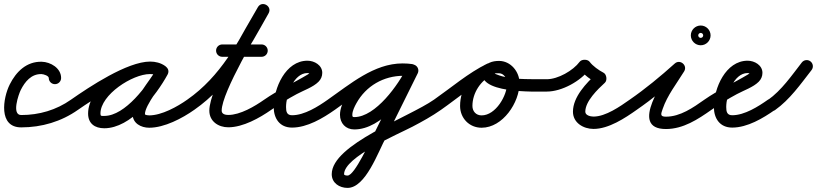

<svg xmlns="http://www.w3.org/2000/svg" viewBox="-34 -586 3970 933"><path d="M263 -207C263 -207 263 -207 263 -207C263 -255.1 211.5 -285 168.7 -286C95 -287.7 44.3 -237.7 13.2 -175.4C-19.4 -110.2 -43.3 33 69 33C168.5 33 263.8 5 345.3 -52.5C358.8 -62 362.1 -80.7 352.5 -94.3C343 -107.8 324.3 -111.1 310.7 -101.5C310.7 -101.5 310.7 -101.5 310.7 -101.5C239.3 -51.2 156.1 -27 69 -27C20.9 -27 56.7 -128.3 66.8 -148.6C87.2 -189.2 118 -227.1 167.3 -226C178.4 -225.8 203 -217.4 203 -207C203 -190.4 216.4 -177 233 -177C249.6 -177 263 -190.4 263 -207Z M303.4 -59.8C312.9 -46.2 331.6 -42.9 345.2 -52.4C417.1 -102.6 606.9 -226.8 695.6 -226.8C708.7 -226.8 722.7 -224.3 733.6 -216.6C749.1 -205.5 765.4 -213.3 773.8 -226.3C782.2 -239.3 782.5 -257.4 766 -267C742.3 -280.7 722.3 -286.1 694.3 -286.1C575.9 -286.1 394.1 -160.7 394.1 -34.2C394.1 14.6 427 37.3 472.7 37.3C601.7 37.3 724.4 -121.4 780.3 -223.6C789.9 -241.1 781.6 -257.1 768.4 -264.3C755.3 -271.5 737.3 -270 727.7 -252.4C692.3 -187.9 610.3 -104.4 610.3 -31.6C610.3 13.2 651.2 34.7 691 34.7C764.7 34.7 851.4 -10.9 910.3 -52.5C923.8 -62.1 927.1 -80.8 917.5 -94.3C907.9 -107.8 889.2 -111.1 875.7 -101.5C875.7 -101.5 875.7 -101.5 875.7 -101.5C827.6 -67.5 751.4 -25.3 691 -25.3C687.9 -25.3 670.3 -26.3 670.3 -31.6C670.3 -75.7 754.5 -176.5 780.3 -223.6C789.9 -241.1 781.6 -257.1 768.4 -264.3C755.2 -271.5 737.3 -269.9 727.7 -252.4C684 -172.7 574.9 -22.7 472.7 -22.7C458.5 -22.7 454.1 -20.8 454.1 -34.2C454.1 -126.1 610.2 -226.1 694.3 -226.1C712 -226.1 721.6 -223.4 736 -215C752.4 -205.5 768.3 -212.5 776.2 -224.8C784.1 -237 783.9 -254.3 768.4 -265.4C747.3 -280.5 721.3 -286.8 695.6 -286.8C584.2 -286.8 399.6 -163.5 310.8 -101.6C297.2 -92.1 293.9 -73.4 303.4 -59.8Z M910.2 -52.4C910.2 -52.4 910.2 -52.4 910.2 -52.4C1082.3 -172.6 1170 -342.4 1271.1 -521.2C1281 -538.6 1272.8 -554.7 1259.8 -562.1C1246.7 -569.5 1228.7 -568.2 1218.9 -550.8C1164.1 -453.9 983.2 -158.5 983.2 -48.3C983.2 3.6 1027.1 32.6 1075.3 32.6C1146.9 32.6 1227.3 -12.6 1284.2 -52.4C1297.8 -61.9 1301.1 -80.6 1291.6 -94.2C1282.1 -107.8 1263.4 -111.1 1249.8 -101.6C1203.9 -69.4 1133.5 -27.4 1075.3 -27.4C1061.3 -27.4 1043.2 -31.2 1043.2 -48.3C1043.2 -138.5 1225.1 -439.8 1271.1 -521.2C1281 -538.6 1272.8 -554.7 1259.8 -562.1C1246.7 -569.5 1228.7 -568.2 1218.9 -550.8C1122.6 -380.7 1039.7 -215.9 875.8 -101.6C862.2 -92.1 858.9 -73.4 868.4 -59.8C877.9 -46.2 896.6 -42.9 910.2 -52.4ZM1046 -310C1046 -310 1046 -310 1046 -310C1109.7 -310 1173.3 -310 1237 -310C1253.6 -310 1267 -323.4 1267 -340C1267 -356.6 1253.6 -370 1237 -370C1237 -370 1237 -370 1237 -370C1173.3 -370 1109.7 -370 1046 -370C1029.4 -370 1016 -356.6 1016 -340C1016 -323.4 1029.4 -310 1046 -310Z M1284.2 -52.4C1284.2 -52.4 1284.2 -52.4 1284.2 -52.4C1324 -80.2 1365.3 -106 1408.2 -128.9C1441 -146.5 1487.6 -162.3 1513.9 -188.8C1525.6 -200.6 1532 -215.4 1532 -232C1532 -269.3 1493.4 -291 1460 -291C1353.2 -291 1296 -157.2 1296 -66C1296 -10.6 1325 34 1385 34C1458.9 34 1535 -11.5 1593.3 -52.5C1606.8 -62 1610.1 -80.7 1600.5 -94.3C1591 -107.8 1572.3 -111.1 1558.7 -101.5C1511.7 -68.4 1445.3 -26 1385 -26C1359.7 -26 1356 -43.9 1356 -66C1356 -121.3 1390.9 -231 1460 -231C1464.3 -231 1470 -229.9 1473.3 -226.9C1474 -226.3 1472.3 -228.7 1472.1 -230.6C1472.1 -231.1 1472 -231.5 1472 -232C1472 -231.2 1464.7 -225.9 1461.5 -224C1390.9 -181.6 1318.3 -149.4 1249.8 -101.6C1236.2 -92.1 1232.9 -73.4 1242.4 -59.8C1251.9 -46.2 1270.6 -42.9 1284.2 -52.4Z M1551.4 -59.8C1560.9 -46.2 1579.6 -42.9 1593.2 -52.4C1689.9 -119.9 1799.5 -217.8 1922.3 -217.8C1935.2 -217.8 1947.6 -216.8 1960.3 -215.2C1976.8 -213.2 1991.7 -224.9 1993.8 -241.3C1995.8 -257.8 1984.1 -272.7 1967.7 -274.8C1967.7 -274.8 1967.7 -274.8 1967.7 -274.8C1952.5 -276.7 1937.7 -277.8 1922.3 -277.8C1783.6 -277.8 1667.4 -177.3 1558.8 -101.6C1545.2 -92.1 1541.9 -73.4 1551.4 -59.8ZM1968.3 -274.7C1968.3 -274.7 1968.3 -274.7 1968.3 -274.7C1954.2 -276.7 1940.5 -277.7 1926.2 -277.7C1808.4 -277.7 1702.2 -216.3 1645.2 -113.1C1631.5 -88.2 1618.1 -57.4 1618.1 -28.4C1618.1 13 1645.6 43 1687.7 43C1822 43 1944.7 -124.6 1996 -229.9C2003.2 -244.8 1997 -262.7 1982.1 -270C1967.2 -277.2 1949.3 -271 1942 -256.1C1942 -256.1 1942 -256.1 1942 -256.1C1903.4 -176.8 1791.6 -17 1687.7 -17C1678.9 -17 1678.1 -19.7 1678.1 -28.4C1678.1 -46.5 1689.3 -68.8 1697.8 -84.1C1744.3 -168.3 1830.1 -217.7 1926.2 -217.7C1937.6 -217.7 1948.5 -216.9 1959.7 -215.3C1976.1 -213 1991.3 -224.3 1993.7 -240.7C1996 -257.1 1984.7 -272.3 1968.3 -274.7ZM1942.1 -256.3C1942.1 -256.3 1942.1 -256.3 1942.1 -256.3C1891.2 -153.3 1840.2 -50.3 1789.1 52.7C1789.1 52.7 1789.3 52.4 1789.4 52.2C1789.5 51.9 1789.7 51.7 1789.7 51.7C1764.7 97.6 1690.1 267.1 1654.8 267.1C1650.5 267.1 1638 266.3 1638 260.4C1638 176.8 1900 66.4 1970.3 29.6C2017.9 4.7 2065.2 -21.5 2109.2 -52.4C2122.8 -62 2126.1 -80.7 2116.6 -94.2C2107 -107.8 2088.3 -111.1 2074.8 -101.6C1952.9 -16 1578 115.7 1578 260.4C1578 303.4 1615.5 327.1 1654.8 327.1C1743 327.1 1803.3 152.1 1842.3 80.3C1842.4 80.3 1842.5 80.1 1842.6 79.8C1842.7 79.6 1842.9 79.3 1842.9 79.3C1894 -23.6 1945 -126.7 1995.9 -229.7C2003.2 -244.6 1997.1 -262.6 1982.3 -269.9C1967.4 -277.2 1949.4 -271.1 1942.1 -256.3Z M2109.2 -52.4C2109.2 -52.4 2109.2 -52.4 2109.2 -52.4C2190.1 -108.9 2271.1 -179.3 2359.5 -222.5C2374.4 -229.8 2380.6 -247.8 2373.3 -262.6C2366.1 -277.5 2348.1 -283.7 2333.2 -276.4C2333.2 -276.4 2333.2 -276.4 2333.2 -276.4C2241.7 -231.7 2158.5 -160 2074.8 -101.6C2061.2 -92.1 2057.9 -73.4 2067.4 -59.8C2076.9 -46.2 2095.6 -42.9 2109.2 -52.4ZM2333.8 -276.7C2333.8 -276.7 2333.8 -276.7 2333.8 -276.7C2255.6 -240.5 2201.7 -157.4 2201.7 -71.2C2201.7 -11.9 2246.4 34.7 2306.2 34.7C2409.4 34.7 2490.6 -88.1 2490.6 -182.5C2490.6 -237.4 2447.9 -290 2391 -290C2359.7 -290 2325.2 -280.9 2313.7 -247.9C2313.7 -247.9 2313.7 -248 2313.7 -248C2313.7 -248 2313.7 -248.1 2313.7 -248.1C2271.3 -129.1 2568.6 -141 2623 -141C2639.5 -141 2653 -154.4 2653 -171C2653 -187.5 2639.6 -201 2623 -201C2614.2 -201 2605.7 -201.1 2597.1 -201.1C2531.6 -201.7 2443.7 -198.2 2381.9 -223.4C2370.6 -228.1 2370.1 -227.4 2370.3 -227.9C2370.3 -227.9 2370.3 -228 2370.3 -228C2370.3 -228 2370.3 -228.1 2370.3 -228.1C2371.2 -230.7 2384.3 -230 2391 -230C2414.4 -230 2430.6 -204.2 2430.6 -182.5C2430.6 -121.9 2375.1 -25.3 2306.2 -25.3C2279.4 -25.3 2261.7 -44.8 2261.7 -71.2C2261.7 -134.1 2301.9 -195.8 2359 -222.3C2374 -229.2 2380.6 -247.1 2373.6 -262.1C2366.6 -277.1 2348.8 -283.7 2333.8 -276.7Z M2593 -171C2593 -154.4 2606.4 -141 2623 -141C2696.3 -141 2787.6 -191.7 2831.1 -250.1C2835.9 -256.6 2821.4 -259.9 2807 -259.9C2792.5 -260 2778 -256.8 2782.8 -250.2C2803.1 -222.6 2840.8 -194.8 2871.4 -179.3C2879.1 -175.4 2880.5 -190.5 2878.5 -205.1C2876.5 -219.7 2871 -233.9 2864.7 -228.1C2815.1 -182.5 2750.2 -115 2750.2 -43.2C2750.2 10.9 2801.2 40.5 2850.2 40.5C2923.7 40.5 3002.4 -11.6 3060.3 -52.5C3073.8 -62 3077.1 -80.7 3067.5 -94.3C3058 -107.8 3039.3 -111.1 3025.7 -101.5C3025.7 -101.5 3025.7 -101.5 3025.7 -101.5C2979.6 -69 2909.1 -19.5 2850.2 -19.5C2836.3 -19.5 2810.2 -24.8 2810.2 -43.2C2810.2 -94.3 2870.5 -151.9 2905.3 -183.9C2911.6 -189.7 2913.8 -200 2912.4 -209.8C2911.1 -219.6 2906.3 -228.9 2898.6 -232.7C2876.4 -244 2845.9 -265.7 2831.2 -285.8C2826.4 -292.3 2816.7 -295.6 2807.1 -295.6C2797.4 -295.7 2787.8 -292.4 2782.9 -285.9C2750.8 -242.8 2677.4 -201 2623 -201C2606.4 -201 2593 -187.6 2593 -171Z M3060 -52.3C3060 -52.3 3060 -52.3 3060 -52.3C3138.2 -106.3 3214.6 -169.2 3285.1 -232.7C3297.8 -244.2 3290.9 -261 3278.6 -271.3C3266.2 -281.6 3248.4 -285.3 3239.4 -270.7C3196.7 -201.3 3018.1 41 3202 41C3285.8 41 3357.2 -5.9 3423.3 -52.5C3436.8 -62 3440.1 -80.7 3430.5 -94.3C3421 -107.8 3402.3 -111.1 3388.7 -101.5C3388.7 -101.5 3388.7 -101.5 3388.7 -101.5C3334 -63 3271.8 -19 3202 -19C3172.1 -19 3177.6 -31.9 3186.3 -57.1C3208.7 -122.6 3254.3 -180.3 3290.6 -239.3C3299.5 -253.9 3294.5 -269.1 3284 -277.9C3273.6 -286.6 3257.7 -288.8 3244.9 -277.3C3176.3 -215.5 3102 -154.2 3026 -101.7C3012.3 -92.3 3008.9 -73.6 3018.3 -60C3027.7 -46.3 3046.4 -42.9 3060 -52.3ZM3362.5 -422.5C3366.3 -426.3 3372.1 -426 3371 -426C3369.9 -426 3375.7 -426.3 3379.5 -422.5C3383.3 -418.7 3383 -412.9 3383 -414C3383 -415.1 3383.3 -409.3 3379.5 -405.5C3375.7 -401.7 3369.9 -402 3371 -402C3372.1 -402 3366.3 -401.7 3362.5 -405.5C3358.7 -409.3 3359 -415.1 3359 -414C3359 -412.9 3358.7 -418.7 3362.5 -422.5ZM3323 -414C3323 -387.6 3344.6 -366 3371 -366C3397.4 -366 3419 -387.6 3419 -414C3419 -440.4 3397.4 -462 3371 -462C3344.6 -462 3323 -440.4 3323 -414Z M3423.2 -52.4C3423.2 -52.4 3423.2 -52.4 3423.2 -52.4C3463 -80.2 3504.3 -106 3547.2 -128.9C3580 -146.5 3626.6 -162.3 3652.9 -188.8C3664.6 -200.6 3671 -215.4 3671 -232C3671 -269.3 3632.4 -291 3599 -291C3492.2 -291 3435 -157.2 3435 -66C3435 -10.6 3464 34 3524 34C3597.9 34 3674 -11.5 3732.3 -52.5C3745.8 -62 3749.1 -80.7 3739.5 -94.3C3730 -107.8 3711.3 -111.1 3697.7 -101.5C3650.7 -68.4 3584.3 -26 3524 -26C3498.7 -26 3495 -43.9 3495 -66C3495 -121.3 3529.9 -231 3599 -231C3603.3 -231 3609 -229.9 3612.3 -226.9C3613 -226.3 3611.3 -228.7 3611.1 -230.6C3611.1 -231.1 3611 -231.5 3611 -232C3611 -231.2 3603.7 -225.9 3600.5 -224C3529.9 -181.6 3457.3 -149.4 3388.8 -101.6C3375.2 -92.1 3371.9 -73.4 3381.4 -59.8C3390.9 -46.2 3409.6 -42.9 3423.2 -52.4Z M3690.5 -58.3C3700.1 -44.8 3718.9 -41.6 3732.4 -51.2C3804.4 -102.4 3856 -176.6 3909.7 -245.6C3919.9 -258.7 3917.5 -277.5 3904.4 -287.7C3891.3 -297.9 3872.5 -295.5 3862.3 -282.4C3862.3 -282.4 3862.3 -282.4 3862.3 -282.4C3812.5 -218.3 3764.5 -147.6 3697.6 -100.1C3684.1 -90.5 3680.9 -71.8 3690.5 -58.3Z"/></svg>

Font: FRB American Cursive
Style: Bold Italic
Weight: 700
Italic angle: -25°
Version: Version 2.0;Modular Font Editor K font №1